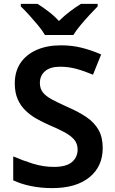

<svg xmlns="http://www.w3.org/2000/svg" viewBox="-20 -957 590 987"><path d="M508 -196Q508 -101 439.5 -45.5Q371 10 248 10Q191 10 139.5 -0.5Q88 -11 48 -30V-153Q94 -133 148 -116Q202 -99 257 -99Q321 -99 350 -124Q379 -149 379 -188Q379 -218 362 -238.5Q345 -259 312 -277Q279 -295 231 -315Q199 -329 168 -346.5Q137 -364 111.5 -388.5Q86 -413 71 -447Q56 -481 56 -528Q56 -590 85.5 -633.5Q115 -677 168.5 -700.5Q222 -724 293 -724Q350 -724 400 -711.5Q450 -699 500 -677L458 -573Q413 -592 372.5 -603Q332 -614 289 -614Q238 -614 211.5 -591Q185 -568 185 -531Q185 -502 200 -482.5Q215 -463 246.5 -446Q278 -429 327 -407Q385 -382 425 -354.5Q465 -327 486.5 -289.5Q508 -252 508 -196ZM211 -777Q198 -800 175.5 -827Q153 -854 129.5 -880Q106 -906 87 -924V-937H173Q199 -921 228.5 -898.5Q258 -876 283 -849Q310 -876 340 -898.5Q370 -921 396 -937H482V-924Q464 -906 440 -880Q416 -854 393.5 -827Q371 -800 357 -777Z"/></svg>

Font: Noto Sans Kawi SemiBold
Style: Regular
Weight: 600
Designer: Fadhl Haqq
Version: Version 1.000